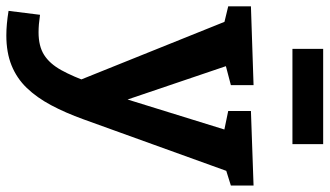

<svg xmlns="http://www.w3.org/2000/svg" viewBox="-243 -561 1040 606"><g transform="rotate(90 277.0 -258.0)"><path d="M8.3 235 20.7 135.7Q36.7 138 50.5 139.2Q64.3 140.3 76 140.3Q119.7 140.3 147.3 122.8Q175 105.3 195.3 68.7Q215.7 32 236.3 -26L231 21L39 -456.3L52 -444.3L-6 -458.3V-530L242.7 -538.3V-466.7L172.7 -448.3L179.7 -460.3L306.7 -85.7L273.3 -93L386.3 -457.7L393.3 -444L324.3 -458.3V-530L559.7 -538.3V-466.7L496.7 -447L515.7 -459L350.7 -1.7Q330 55.7 306 100.7Q282 145.7 251.7 177.3Q221.3 209 180.5 225.5Q139.7 242 85.7 242Q51.3 242 8.3 235ZM429 -758V-661H128.3V-758Z"/></g></svg>

Font: Bitter Thin
Style: Regular
Weight: 100
Designer: Sol Matas, and Bitter project Authors
Foundry: Sol Matas
Version: Version 2.002